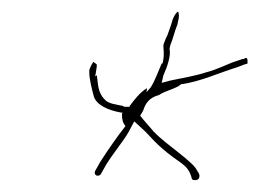

<svg xmlns="http://www.w3.org/2000/svg" viewBox="-20 -517 444 329"><path d="M133 -393C133 -381 138 -362 141 -351C146 -337 165 -328 188 -324H190L189 -322C189 -313 190 -307 195 -301C180 -282 165 -260 152 -240L143 -224C141 -219 144 -216 147 -216C149 -216 151 -216 153 -219L162 -235C175 -256 193 -277 201 -292L210 -309L221 -299C241 -281 240 -277 267 -255C292 -235 303 -234 309 -210C312 -207 320 -208 321 -212C322 -214 323 -218 318 -224C313 -239 262 -271 244 -291H243V-292C238 -298 227 -310 220 -319L221 -320C222 -322 224 -325 225 -327C227 -330 229 -348 252 -354C266 -363 280 -364 291 -373H293C325 -378 352 -391 387 -402L400 -407H401C402 -407 403 -408 404 -408C405 -419 402 -419 398 -416H396L384 -412C371 -408 353 -398 333 -393C315 -387 291 -383 272 -379L257 -375L260 -388C267 -403 272 -420 271 -430C270 -432 271 -434 271 -436L272 -440C276 -449 279 -463 284 -475L285 -480C288 -491 286 -496 285 -497C284 -497 280 -494 276 -484L273 -474L267 -457C265 -453 263 -449 261 -443C258 -437 263 -429 259 -410L258 -408H257C252 -397 245 -377 238 -367L231 -359L232 -366C220 -359 210 -346 202 -335V-334H194C192 -334 190 -336 189 -336H188C180 -338 165 -339 159 -347C147 -359 148 -375 146 -388L143 -386L144 -391C147 -411 147 -405 140 -411C140 -411 137 -407 134 -400V-399C133 -398 133 -397 133 -393ZM190 -294V-295ZM283 -474 284 -475H285ZM387 -402Z"/></svg>

Font: Stray Cat
Style: HlObl
Weight: 100
Version: Version 1.0